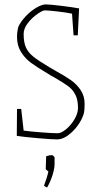

<svg xmlns="http://www.w3.org/2000/svg" viewBox="-20 -621 445 869"><path d="M56 -6 57 -128H76L87 -30Q114 -26 165.5 -22Q217 -18 242 -18Q257 -18 279 -36Q301 -54 317 -81Q333 -108 333 -133Q333 -169 321 -192.5Q309 -216 288.5 -231Q268 -246 227 -270Q214 -276 196 -288Q147 -317 120 -337Q93 -357 75 -386Q57 -415 57 -454Q57 -476 63 -500Q75 -525 97.5 -548.5Q120 -572 145 -586.5Q170 -601 187 -601Q206 -601 258.5 -594.5Q311 -588 338 -583L332 -461H313L306 -559Q285 -564 241.5 -569Q198 -574 183 -574Q173 -574 149 -557.5Q125 -541 106 -516.5Q87 -492 87 -467Q87 -430 97 -407Q107 -384 130.5 -365Q154 -346 203 -317L234 -299Q276 -276 302 -257.5Q328 -239 345.5 -212.5Q363 -186 363 -151Q363 -121 359 -106Q345 -62 308.5 -26Q272 10 238 10Q217 10 152.5 4.5Q88 -1 56 -6ZM179 220Q194 180 199 155Q197 153 192 149.5Q187 146 187 143L189 86Q195 84 202.5 82.5Q210 81 215 81Q217 81 222 85Q227 89 227 92V121Q227 142 217.5 172Q208 202 193 228Z"/></svg>

Font: Grenze Thin
Style: Regular
Weight: 250
Designer: Renata Polastri
Foundry: Omnibus-Type
Version: Version 1.002; ttfautohint (v1.8)